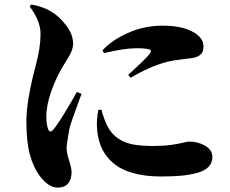

<svg xmlns="http://www.w3.org/2000/svg" viewBox="-20 -794 1040 867"><path d="M327.1 -378.9 348.1 -370.1Q342.3 -353 327.9 -314.5Q313.5 -275.9 304.2 -248.8Q294.9 -221.7 292 -205.1Q280.8 -142.1 280.8 -125Q280.8 -105 292 -69.3Q303.2 -33.7 303.2 -17.1Q303.2 16.6 287.1 34.9Q271 53.2 241.2 53.2Q200.2 53.2 162.1 3.9Q129.9 -38.6 114.5 -97.2Q99.1 -155.8 99.1 -245.1Q99.1 -340.3 141.1 -497.1Q163.1 -578.6 163.1 -640.1Q163.1 -674.8 147.9 -708Q132.8 -741.2 113.8 -764.2L121.1 -773.9Q174.3 -764.6 213.9 -740.2Q247.6 -719.7 278.8 -679.2Q310.1 -638.7 310.1 -597.2Q310.1 -592.3 309.6 -587.6Q309.1 -583 307.6 -577.6Q306.2 -572.3 305.4 -568.8Q304.7 -565.4 301.5 -559.1Q298.3 -552.7 297.1 -550Q295.9 -547.4 291.5 -539.8Q287.1 -532.2 285.6 -529.8Q284.2 -527.3 278.6 -518.1Q272.9 -508.8 271 -505.9Q235.4 -448.7 212.2 -384Q189 -319.3 189 -265.1Q189 -247.1 193.6 -223.6Q198.2 -200.2 209 -200.2Q215.3 -200.2 232.4 -223.6Q249.5 -247.1 271 -282.7Q292.5 -318.4 305.2 -340.1Q317.9 -361.8 327.1 -378.9ZM449.2 -554.2 442.9 -566.9Q478.5 -605 528.8 -631.3Q579.1 -657.7 624.8 -668Q670.4 -678.2 711.9 -678.2Q804.2 -678.2 855 -647.9Q898.9 -622.6 898.9 -584Q898.9 -561 887.7 -549.6Q876.5 -538.1 855 -533.2Q842.8 -530.8 801.8 -526.1Q760.7 -521.5 735.8 -515.1Q656.2 -494.1 569.8 -442.9L559.1 -456.1Q640.1 -529.8 655.8 -550.8Q665 -563 659.7 -567.9Q649.9 -576.2 596.2 -576.2Q541.5 -576.2 449.2 -554.2ZM423.8 -297.9 438 -298.8Q451.2 -248.5 469.2 -217Q487.3 -185.5 516.1 -167Q544.9 -148.4 581.3 -141.6Q617.7 -134.8 672.9 -134.8Q715.8 -134.8 751.5 -139.6Q787.1 -144.5 807.1 -149.7Q827.1 -154.8 833 -154.8Q874.5 -154.8 906.7 -135.7Q939 -116.7 939 -85Q939 -58.1 921.1 -40Q903.3 -22 869.1 -12.9Q835 -3.9 796.6 -0.5Q758.3 2.9 706.1 2.9Q645.5 2.9 597.7 -8.3Q549.8 -19.5 517.6 -38.8Q485.4 -58.1 463.4 -86.4Q441.4 -114.7 430.9 -146.7Q420.4 -178.7 418 -216.8Q415.5 -252 423.8 -297.9Z"/></svg>

Font: Noto Serif JP Black
Style: Regular
Weight: 900
Designer: Ryoko NISHIZUKA  (kana & ideographs); Frank Grießhammer (Latin, Greek & Cyrillic); Wenlong ZHANG  (bopomofo); Sandoll Co
Foundry: Adobe Systems Incorporated
Version: Version 1.001;PS 1.001;hotconv 16.6.54;makeotf.lib2.5.65590